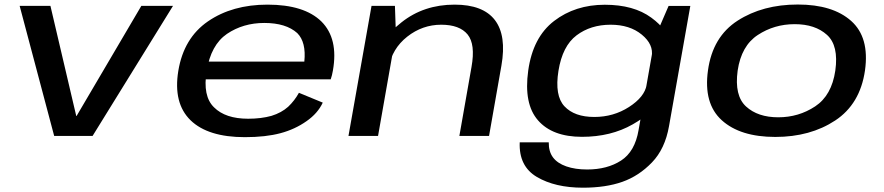

<svg xmlns="http://www.w3.org/2000/svg" viewBox="-20 -616 4004 870"><path d="M225.5 0H399.5L764 -589.5H620.5L327 -90.5H325.5L208.5 -589.5H69Z M1089.5 5.5 1104.5 -78Q1001.5 -78 950 -129.5Q897.5 -180 916.5 -294.5Q935.5 -412.5 1008.5 -462.5Q1082 -512 1177.5 -512Q1276 -512 1327 -466Q1368 -425 1359 -337H910.5L896.5 -256.5H1478.5Q1485 -275 1488.5 -296.5Q1514 -441 1436.5 -518.5Q1358.5 -595 1192 -595Q1032.5 -595 922 -519Q812.5 -443.5 788 -295Q764 -148.5 843.5 -71Q922.5 5.5 1089.5 5.5ZM1104.5 -78 1089.5 5.5Q1184 5.5 1251 -12.5Q1316.5 -30 1369 -67Q1420 -102.5 1442.5 -151L1334.5 -195.5Q1315 -160 1286 -132.5Q1255.5 -105 1210 -91Q1163.5 -78 1104.5 -78Z M1559 0H1693L1774 -460L1769.5 -589.5H1663.5ZM2061.5 0H2196L2252 -318.5Q2276 -455 2222.5 -525Q2169 -595 2040 -595Q1900 -595 1799 -514.5Q1698 -434 1684 -355.5L1741.5 -310.5Q1756.5 -395.5 1825.2 -449.8Q1894 -504 1979.5 -504Q2062.5 -504 2098.8 -459.8Q2135 -415.5 2116.5 -312.5Z M2621.5 234.5Q2724.5 234.5 2799.8 208Q2875 181.5 2934.2 120Q2993.5 58.5 3011.5 -44.5L3108 -589H3009.5L2947.5 -445.5L2873.5 -26.5Q2857 71 2794.2 111.5Q2731.5 152 2640.5 152Q2586.5 152 2546.2 138Q2506 124 2486 97.5Q2466 71 2466.5 29H2335Q2330.5 137.5 2413 186Q2495.5 234.5 2621.5 234.5ZM2617 4Q2748 4 2847 -52.5Q2946 -109 2955 -160L2910 -231Q2900.5 -176.5 2830.2 -131.2Q2760 -86 2673 -86Q2583 -86 2537.8 -134.2Q2492.5 -182.5 2510.5 -295Q2528.5 -407.5 2592.5 -455.8Q2656.5 -504 2747 -504Q2833.5 -504 2888 -459.2Q2942.5 -414.5 2933 -360L3002 -427Q3011 -477.5 2931.2 -536Q2851.5 -594.5 2720.5 -594.5Q2586.5 -594.5 2490.5 -520.8Q2394.5 -447 2373.5 -296Q2352.5 -145.5 2417.8 -70.8Q2483 4 2617 4Z M3493 4.5Q3651.5 4.5 3764.5 -70Q3877.5 -144.5 3899.5 -297Q3920.5 -446.5 3837 -521Q3753.5 -595.5 3595 -595.5Q3436 -595.5 3322.5 -522.5Q3209 -449.5 3188 -297Q3167 -147 3250.5 -71.2Q3334 4.5 3493 4.5ZM3506.5 -84.5Q3414 -84.5 3360.5 -133.5Q3307 -182.5 3322.5 -296Q3339 -408.5 3413.8 -457.5Q3488.5 -506.5 3581 -506.5Q3673.5 -506.5 3727.2 -458Q3781 -409.5 3765 -296Q3748.5 -183.5 3673.8 -134Q3599 -84.5 3506.5 -84.5Z"/></svg>

Font: Anybody Expanded Medium
Style: Italic
Weight: 500
Width: 7
Italic angle: -10°
Version: Version 1.113;gftools[0.9.25]